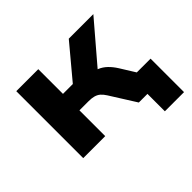

<svg xmlns="http://www.w3.org/2000/svg" viewBox="-144 -686 1006 1006"><g transform="rotate(-45 358.5 -183.5)"><path d="M557 129V0H513V-119H699V129ZM81 0V-496H244V-313H317L470 -496H652L434 -241L415 -287Q444 -284 467 -274.5Q490 -265 509.5 -246.5Q529 -228 546 -201L671 0H493L403 -143Q391 -162 379 -172Q367 -182 351 -186.5Q335 -191 312 -191H244V0Z"/></g></svg>

Font: Nunito Sans 10pt SemiExpanded ExtraBold
Style: Regular
Weight: 800
Width: 6
Designer: Vernon Adams
Foundry: Vernon Adams
Version: Version 3.101;gftools[0.9.27]